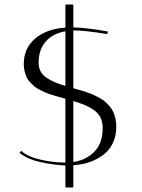

<svg xmlns="http://www.w3.org/2000/svg" viewBox="-20 -720 623 840"><path d="M452.1 -582 449.2 -570.8Q350.6 -586.9 306.2 -586.9H300.8V-334Q319.8 -328.6 331.1 -325.4Q342.3 -322.3 360.4 -316.2Q378.4 -310.1 389.6 -304.7Q400.9 -299.3 416 -291.3Q431.2 -283.2 440.4 -274.7Q449.7 -266.1 460 -254.4Q470.2 -242.7 475.8 -229.7Q481.4 -216.8 485.1 -200.4Q488.8 -184.1 488.8 -165Q488.8 -126 473.9 -94.5Q459 -63 432.6 -43Q406.2 -22.9 373 -11.2Q339.8 0.5 300.8 2.9V100.1H266.1V3.9Q214.8 2 156.7 -11Q98.6 -23.9 64.9 -51.8L73.2 -60.1Q98.6 -35.2 155.5 -22Q212.4 -8.8 264.2 -8.8H266.1V-288.1Q246.6 -293.5 236.1 -296.4Q225.6 -299.3 207.3 -304.9Q189 -310.5 178.7 -315.2Q168.5 -319.8 153.6 -327.4Q138.7 -335 130.1 -342.3Q121.6 -349.6 111.6 -360.1Q101.6 -370.6 96.4 -382.1Q91.3 -393.6 87.6 -408.4Q84 -423.3 84 -439.9Q84 -508.3 133.1 -550.8Q182.1 -593.3 266.1 -599.1V-700.2H300.8V-600.1Q331.1 -599.1 368.9 -594.7Q406.7 -590.3 429.7 -585.9ZM429.2 -161.1Q429.2 -186.5 419.4 -206.1Q409.7 -225.6 390.1 -239Q370.6 -252.4 350.6 -260.7Q330.6 -269 300.8 -277.8V-11.2Q358.9 -20.5 394 -57.4Q429.2 -94.2 429.2 -161.1ZM148.9 -445.8Q148.9 -424.3 157.7 -407.7Q166.5 -391.1 184.3 -379.4Q202.1 -367.7 220.2 -360.1Q238.3 -352.5 266.1 -344.2V-583Q210 -573.2 179.4 -537.4Q148.9 -501.5 148.9 -445.8Z"/></svg>

Font: Antic Didone
Style: Regular
Weight: 400
Designer: Santiago Orozco
Foundry: Santiago Orozco
Version: Version 2.000